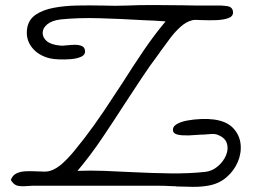

<svg xmlns="http://www.w3.org/2000/svg" viewBox="-20 -739 1021 763"><path d="M670 1Q653 0 635.5 -0.5Q618 -1 601 -1H112Q108 -1 103.5 -0.5Q99 0 94 0Q58 3 45 -2.5Q32 -8 23 -24Q30 -43 46.5 -50.5Q63 -58 85 -58.5Q107 -59 127 -58Q128 -58 129 -58Q144 -57 157 -57Q170 -57 179 -60Q203 -67 227.5 -89Q252 -111 274.5 -138.5Q297 -166 314 -188Q354 -240 392 -296.5Q430 -353 467 -410Q508 -475 550 -537Q592 -599 638 -654Q616 -656 593 -657Q570 -658 546 -659Q463 -664 377.5 -666.5Q292 -669 223 -662Q187 -658 168.5 -643Q150 -628 149.5 -609Q149 -590 166 -575.5Q183 -561 219 -558Q224 -557 230.5 -557.5Q237 -558 245 -559Q247 -559 248 -559Q262 -561 278 -561Q294 -561 305.5 -556Q317 -551 318 -536Q319 -521 302.5 -513.5Q286 -506 262 -504Q238 -502 214.5 -503Q191 -504 179 -507Q132 -518 106.5 -551Q81 -584 88 -627Q94 -662 122.5 -681Q151 -700 193.5 -708Q236 -716 285.5 -717Q335 -718 383 -717H385Q412 -716 437.5 -716Q463 -716 487 -717Q528 -719 587.5 -719Q647 -719 706 -718Q735 -717 762 -717Q789 -717 813 -717Q818 -717 822.5 -717Q827 -717 831 -717Q862 -718 883.5 -714.5Q905 -711 906 -691Q907 -674 887.5 -667Q868 -660 839.5 -659Q811 -658 787 -659H785Q769 -660 758 -660Q747 -660 742 -658Q719 -652 697.5 -632.5Q676 -613 658 -589.5Q640 -566 626 -546Q620 -538 617 -534Q614 -530 611 -525Q576 -479 542.5 -428Q509 -377 476 -327Q431 -257 385.5 -189.5Q340 -122 288 -60Q339 -62 393.5 -60Q448 -58 503 -55Q581 -51 656.5 -50Q732 -49 796 -56Q823 -59 845.5 -78Q868 -97 878.5 -122.5Q889 -148 881 -171Q873 -194 840 -205Q834 -207 820 -206.5Q806 -206 787 -204Q782 -204 780 -204Q757 -202 731.5 -201Q706 -200 688.5 -203.5Q671 -207 668 -217Q664 -234 680.5 -244.5Q697 -255 724 -260Q751 -265 780 -266Q809 -267 831 -264Q881 -257 906.5 -230Q932 -203 936 -167Q940 -131 925 -95.5Q910 -60 879.5 -34Q849 -8 806 -1Q777 4 745.5 3.5Q714 3 682 2Q679 1 676 1Q673 1 670 1Z"/></svg>

Font: Yuji Hentaigana Akebono
Style: Regular
Weight: 400
Designer: Kataoka Yuji
Foundry: Kinuta Font Factory
Version: Version 3.002